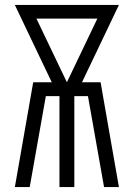

<svg xmlns="http://www.w3.org/2000/svg" viewBox="-20 -755 540 775"><path d="M40 0 114 -423H189L164 -475L40 -735H460L311 -423H386L460 0H400L335 -367H280V0H220V-367H165L100 0ZM250 -423 373 -680H127Z"/></svg>

Font: Iosevka Term Light
Style: Regular
Weight: 300
Monospace: yes
Designer: Belleve Invis
Foundry: Belleve Invis
Version: Version 9.0.1; ttfautohint (v1.8.3)